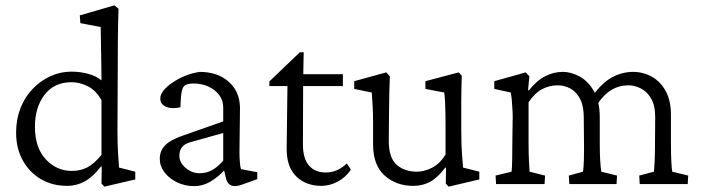

<svg xmlns="http://www.w3.org/2000/svg" viewBox="-20 -697 2655 727"><path d="M375 9.8 364.3 -2 365.2 -66.4H362.3Q331.1 -26.4 300.3 -9.8Q269.5 6.8 234.4 6.8Q177.7 6.8 134.3 -19Q90.8 -44.9 65.9 -90.3Q41 -135.7 41 -194.3Q41 -245.1 57.6 -287.6Q74.2 -330.1 104 -360.8Q133.8 -391.6 171.4 -408.7Q209 -425.8 251 -425.8Q281.2 -425.8 312 -418Q342.8 -410.2 364.3 -392.6Q364.3 -410.2 363.8 -440.4Q363.3 -470.7 362.8 -503.4Q362.3 -536.1 361.8 -561.5Q361.3 -586.9 361.3 -594.7L284.2 -609.4L282.2 -638.7L413.1 -676.8L428.7 -664.1Q426.8 -603.5 426.3 -545.4Q425.8 -487.3 425.8 -424.8L424.8 -200.2Q424.8 -150.4 427.2 -113.8Q429.7 -77.1 430.7 -62.5L492.2 -46.9V-17.6ZM252 -49.8Q284.2 -49.8 310.1 -63Q335.9 -76.2 364.3 -110.4V-317.4Q343.8 -354.5 313 -370.1Q282.2 -385.7 251 -385.7Q185.5 -385.7 148.9 -338.4Q112.3 -291 112.3 -216.8Q112.3 -137.7 153.3 -93.8Q194.3 -49.8 252 -49.8Z M715.8 7.8Q679.7 7.8 649.9 -6.8Q620.1 -21.5 602.5 -44.9Q585 -68.4 585 -95.7Q585 -127 606.4 -147.9Q627.9 -168.9 677.7 -185.5L825.2 -237.3V-291Q825.2 -316.4 810.1 -336.9Q794.9 -357.4 769.5 -369.1Q744.1 -380.9 711.9 -380.9Q685.5 -380.9 676.3 -370.1Q667 -359.4 665 -326.2L663.1 -291Q631.8 -283.2 609.4 -292.5Q586.9 -301.8 586.9 -324.2Q586.9 -339.8 600.1 -355.5Q613.3 -371.1 635.3 -385.7Q657.2 -400.4 683.1 -410.6Q709 -420.9 736.3 -424.8Q803.7 -424.8 845.7 -387.7Q887.7 -350.6 888.7 -290L886.7 -118.2Q886.7 -102.5 888.2 -83.5Q889.6 -64.5 892.6 -56.6L954.1 -44.9V-18.6L910.2 -2.9Q897.5 2 887.2 4.9Q877 7.8 870.1 7.8Q841.8 7.8 835 -24.4L826.2 -61.5L838.9 -62.5Q806.6 -26.4 776.9 -9.3Q747.1 7.8 715.8 7.8ZM736.3 -41Q760.7 -41 782.7 -52.7Q804.7 -64.5 825.2 -88.9V-193.4L703.1 -159.2Q679.7 -153.3 669.4 -140.1Q659.2 -127 659.2 -106.4Q659.2 -82 682.6 -61.5Q706.1 -41 736.3 -41Z M1308.6 -54.7Q1289.1 -25.4 1258.8 -9.3Q1228.5 6.8 1196.3 6.8Q1139.6 6.8 1102.5 -28.3Q1065.4 -63.5 1065.4 -133.8L1068.4 -371.1H1000V-388.7L1115.2 -499H1129.9L1127.9 -393.6L1127 -150.4Q1127 -96.7 1149.9 -70.3Q1172.9 -43.9 1213.9 -43.9Q1237.3 -43.9 1257.3 -53.2Q1277.3 -62.5 1293 -78.1ZM1099.6 -371.1V-416H1278.3V-371.1Z M1733.4 -62.5 1794.9 -46.9V-17.6L1678.7 9.8L1668 -2L1668.9 -61.5L1666 -62.5Q1636.7 -23.4 1607.9 -8.3Q1579.1 6.8 1544.9 6.8Q1480.5 6.8 1436.5 -32.2Q1392.6 -71.3 1392.6 -150.4V-235.4Q1392.6 -264.6 1391.1 -292.5Q1389.6 -320.3 1387.7 -346.7L1321.3 -360.4V-389.6L1442.4 -422.9L1456.1 -408.2Q1455.1 -377.9 1454.1 -345.7Q1453.1 -313.5 1453.1 -277.3L1452.1 -164.1Q1452.1 -99.6 1481.9 -73.2Q1511.7 -46.9 1558.6 -46.9Q1585.9 -46.9 1615.2 -61.5Q1644.5 -76.2 1667 -111.3V-228.5Q1667 -250 1666.5 -272Q1666 -293.9 1665 -313.5Q1664.1 -333 1662.1 -346.7L1590.8 -360.4V-389.6L1716.8 -422.9L1728.5 -410.2Q1727.5 -380.9 1727.1 -359.9Q1726.6 -338.9 1726.6 -318.8Q1726.6 -298.8 1726.6 -274.4V-207Q1726.6 -144.5 1729.5 -110.8Q1732.4 -77.1 1733.4 -62.5Z M1858.4 0 1856.4 -32.2 1917 -46.9Q1918 -54.7 1918.5 -64.5Q1918.9 -74.2 1919.4 -94.7Q1919.9 -115.2 1919.9 -152.3L1920.9 -229.5Q1921.9 -251 1920.9 -273.9Q1919.9 -296.9 1918 -316.9Q1916 -336.9 1914.1 -346.7L1851.6 -360.4V-389.6L1970.7 -422.9L1984.4 -408.2L1979.5 -355.5L1982.4 -354.5Q2012.7 -392.6 2044.9 -408.7Q2077.1 -424.8 2110.4 -424.8Q2143.6 -424.8 2175.8 -406.7Q2208 -388.7 2229.5 -350.6Q2251 -312.5 2251 -252.9V-149.4Q2251 -113.3 2252.9 -85.4Q2254.9 -57.6 2256.8 -46.9L2316.4 -32.2L2314.5 0H2135.7L2133.8 -32.2L2187.5 -46.9Q2188.5 -54.7 2189.5 -64.9Q2190.4 -75.2 2190.9 -93.3Q2191.4 -111.3 2191.4 -140.6L2190.4 -252.9Q2190.4 -295.9 2176.3 -322.8Q2162.1 -349.6 2139.6 -361.8Q2117.2 -374 2091.8 -374Q2059.6 -374 2031.7 -358.9Q2003.9 -343.8 1981.4 -309.6V-161.1Q1981.4 -113.3 1982.9 -85.9Q1984.4 -58.6 1985.4 -46.9L2043.9 -32.2L2042 0ZM2402.3 0 2400.4 -32.2 2456.1 -46.9Q2457 -54.7 2457.5 -64.9Q2458 -75.2 2459 -93.3Q2460 -111.3 2460 -140.6L2460.9 -252.9Q2460.9 -297.9 2445.3 -324.2Q2429.7 -350.6 2406.2 -362.3Q2382.8 -374 2360.4 -374Q2324.2 -374 2294.4 -356Q2264.6 -337.9 2240.2 -299.8L2224.6 -335Q2258.8 -382.8 2296.9 -403.8Q2335 -424.8 2377 -424.8Q2416 -424.8 2448.7 -406.2Q2481.4 -387.7 2501 -351.6Q2520.5 -315.4 2520.5 -262.7V-149.4Q2520.5 -113.3 2522 -85.4Q2523.4 -57.6 2525.4 -46.9L2585.9 -32.2L2584 0Z"/></svg>

Font: Crimson Pro Light
Style: Regular
Weight: 300
Designer: Jacques Le Bailly
Foundry: Baron von Fonthausen
Version: Version 1.003